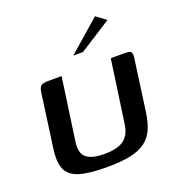

<svg xmlns="http://www.w3.org/2000/svg" viewBox="-111 -670 712 767"><g transform="rotate(-20 245.5 -286.5)"><path d="M169 -399 131 -132Q125 -86 148 -67Q171 -48 223 -48Q280 -48 307 -68Q334 -88 340 -132L378 -399Q379 -399 386.5 -399Q394 -399 403 -399Q412 -399 420 -399Q428 -399 431 -399Q446 -399 454.5 -397.5Q463 -396 466 -388.5Q469 -381 466 -364L436 -146Q430 -106 417.5 -77.5Q405 -49 380.5 -30.5Q356 -12 316 -3.5Q276 5 214 5Q139 5 98 -8Q57 -21 44 -52.5Q31 -84 39 -139L70 -364Q73 -385 81 -392Q89 -399 111 -399Q126 -399 140 -399Q154 -399 169 -399ZM241 -460 376 -578 418 -547 282 -460Z"/></g></svg>

Font: Genos Medium
Style: Italic
Weight: 500
Italic angle: -8°
Designer: Robert E. Leuschke
Foundry: Robert E. Leuschke
Version: Version 1.010